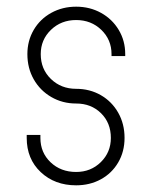

<svg xmlns="http://www.w3.org/2000/svg" viewBox="-20 -544 455 575"><path d="M60 -131V-140H101V-131Q101 -87 131.5 -58Q162 -29 208 -29Q252 -29 282 -58.5Q312 -88 312 -131Q312 -176 282.5 -205Q253 -234 208 -234Q167 -234 133.5 -253.5Q100 -273 81 -306.5Q62 -340 62 -382Q62 -422 81 -454.5Q100 -487 133.5 -505.5Q167 -524 208 -524Q249 -524 282.5 -505.5Q316 -487 335.5 -454.5Q355 -422 355 -382V-376H314V-382Q314 -425 283.5 -454.5Q253 -484 208 -484Q163 -484 132.5 -454.5Q102 -425 102 -382Q102 -337 132.5 -307.5Q163 -278 208 -278Q249 -278 282 -259Q315 -240 334 -206.5Q353 -173 353 -131Q353 -90 334 -57.5Q315 -25 282 -7Q249 11 208 11Q144 11 102 -28.5Q60 -68 60 -131Z"/></svg>

Font: Lineal Thin
Style: Regular
Weight: 200
Designer: Created by Frank Adebiaye with contributions from Anton Moglia & Ariel Martín Pérez
Created by Frank ADEBIAYE with FontF
Foundry: Velvetyne Type Foundry
Version: Version 2.000;Glyphs 3.2 (3227)